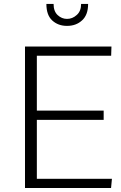

<svg xmlns="http://www.w3.org/2000/svg" viewBox="-20 -944 607 964"><path d="M316.4 -814Q362.3 -814 392.1 -841.8Q422.4 -869.1 422.4 -924.3H387.2Q387.2 -887.7 365.2 -868.7Q343.8 -849.1 316.4 -849.1Q290 -849.1 269.5 -868.2Q249 -887.2 249 -924.3H212.9Q212.9 -868.2 242.2 -841.3Q272 -814 316.4 -814ZM539.6 -710.4H105.5V0H537.6L542 -46.4H165V-342.3H500.5V-388.7H165V-664.1H538.1Z"/></svg>

Font: My Font
Style: ExtraLight
Weight: 500
Designer: Vernon Adams
Foundry: newtypography
Version: Version 0.001